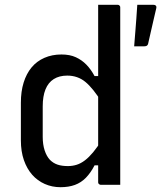

<svg xmlns="http://www.w3.org/2000/svg" viewBox="-20 -770 672 800"><path d="M67 -185V-342Q67 -389 78.5 -426Q90 -463 111.5 -489Q133 -515 165 -529Q197 -543 236 -543Q271 -543 296 -531.5Q321 -520 340 -500.5Q359 -481 374 -453H404V-344Q368 -402 336 -428.5Q304 -455 260 -455Q227 -455 204 -440.5Q181 -426 169.5 -397.5Q158 -369 158 -327V-200Q158 -168 166 -143.5Q174 -119 188 -104Q202 -90 220 -84Q238 -78 263 -78Q282 -78 299.5 -83.5Q317 -89 334 -102Q351 -115 368 -135.5Q385 -156 404 -186V-81H374Q358 -50 338 -29.5Q318 -9 292 0.5Q266 10 232 10Q197 10 166.5 -3.5Q136 -17 114 -42Q92 -67 79.5 -103Q67 -139 67 -185ZM389 -650Q389 -674 389 -699Q389 -724 389 -750Q399 -750 409.5 -750Q420 -750 429.5 -750Q439 -750 449.5 -750Q460 -750 470 -750Q474 -750 476 -748.5Q478 -747 479.5 -745Q481 -743 481 -739Q481 -662 481 -582Q481 -502 481 -423Q481 -344 481 -267.5Q481 -191 481 -120Q481 -86 481 -55.5Q481 -25 481 0Q471 0 460.5 0Q450 0 440.5 0Q431 0 420.5 0Q410 0 400 0Q397 0 394.5 -1.5Q392 -3 390.5 -5Q389 -7 389 -11Q389 -91 389 -171Q389 -251 389 -330.5Q389 -410 389 -490Q389 -570 389 -650ZM581 -577Q567 -577 558.5 -577Q550 -577 539 -577Q542 -613 544 -639.5Q546 -666 548 -691.5Q550 -717 552 -750Q563 -750 572 -750Q581 -750 592 -750Q603 -750 618 -750Q627 -750 630 -745.5Q633 -741 631 -735Q624 -704 619 -683.5Q614 -663 609.5 -642Q605 -621 597 -587Q596 -583 592.5 -580Q589 -577 581 -577Z"/></svg>

Font: Recursive Monospace
Style: Regular
Weight: 400
Version: Version 1.047